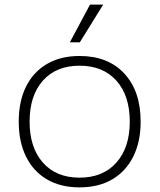

<svg xmlns="http://www.w3.org/2000/svg" viewBox="-20 -798 690 830"><path d="M324 12Q242 12 183 -22.5Q124 -57 92.5 -121Q61 -185 61 -272Q61 -360 92.5 -423.5Q124 -487 183 -521.5Q242 -556 324 -556Q447 -556 517.5 -480Q588 -404 588 -272Q588 -185 556 -121Q524 -57 465 -22.5Q406 12 324 12ZM324 -30Q425 -30 483 -95Q541 -160 541 -272Q541 -385 483 -449.5Q425 -514 324 -514Q223 -514 165.5 -449.5Q108 -385 108 -272Q108 -160 165.5 -95Q223 -30 324 -30ZM282 -615 369 -778H426L325 -615Z"/></svg>

Font: Azeret Mono Thin
Style: Regular
Weight: 100
Designer: Martin Vácha
Foundry: Displaay
Version: Version 1.002